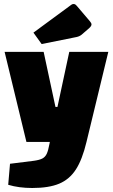

<svg xmlns="http://www.w3.org/2000/svg" viewBox="-20 -759 564 959"><path d="M3 0ZM521 -500 412 -50Q391 38 359 87.5Q327 137 275.5 158.5Q224 180 141 180Q74 180 21 164L30 59L150 44Q178 40 192 32.5Q206 25 213.5 9Q221 -7 227 -40L229 -50H112L3 -500H198L257 -225H267L326 -500ZM147 -596 336 -735Q341 -739 347 -739Q352 -739 355.5 -737Q359 -735 365 -728L428 -654Q437 -644 437 -637Q437 -629 426 -619L388 -586Q377 -577 362 -574L188 -539Z"/></svg>

Font: Changa Black
Style: Regular
Weight: 900
Designer: Eduardo Rodriguez Tunni
Foundry: Eduardo Rodriguez Tunni
Version: Version 2.001; ttfautohint (v1.5.10-5e6f)